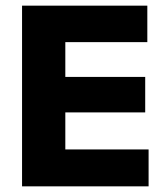

<svg xmlns="http://www.w3.org/2000/svg" viewBox="-20 -659 586 679"><path d="M58 0V-639H211V0ZM103.5 0V-130.5H505.5V0ZM147.5 -261.5V-387H493.5V-261.5ZM103 -510V-639H501V-510Z"/></svg>

Font: Anek Tamil Medium
Style: Bold
Weight: 700
Version: Version 1.003